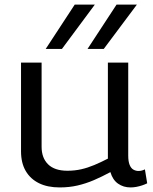

<svg xmlns="http://www.w3.org/2000/svg" viewBox="-20 -810 670 840"><path d="M241 10Q188 10 150.5 -8.5Q113 -27 92.5 -62Q72 -97 72 -148V-536H162V-168Q162 -119 190.5 -91Q219 -63 275 -63Q307 -63 335.5 -69.5Q364 -76 392.5 -88Q421 -100 452 -116V-536H541V-129Q541 -104 547 -89Q553 -74 563.5 -68Q574 -62 586 -62Q600 -62 614 -69L624 -8Q614 -3 602 1Q590 5 577 7.5Q564 10 551 10Q520 10 496.5 -6.5Q473 -23 463 -57Q426 -37 391 -22Q356 -7 319.5 1.5Q283 10 241 10ZM363 -596 490 -790H579L434 -596ZM180 -596 307 -790H395L251 -596Z"/></svg>

Font: Georama SemiExpanded
Style: Regular
Weight: 400
Width: 6
Designer: Jean-Baptiste Levee
Foundry: Production Type
Version: Version 1.001